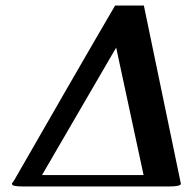

<svg xmlns="http://www.w3.org/2000/svg" viewBox="-20 -672 701 694"><path d="M399.9 -500 131.8 -39.1H499Q480 -127.9 448.5 -273.9Q417 -419.9 399.9 -500ZM500 -651.9 630.9 -22Q633.8 -9.8 633.8 -7.8Q633.8 2 589.8 2H64Q54.2 2 46.6 1.5Q39.1 1 33.4 0Q27.8 -1 25.4 -3.4Q22.9 -5.9 22.9 -8.8L32.2 -22Q92.3 -127 213.6 -337.4Q335 -547.9 396 -651.9Z"/></svg>

Font: Linux Libertine
Style: Semibold Italic
Weight: 600
Italic angle: -11.5°
Designer: Philipp H. Poll
Foundry: Philipp H. Poll
Version: Version 5.1.2 ; ttfautohint (v0.9)